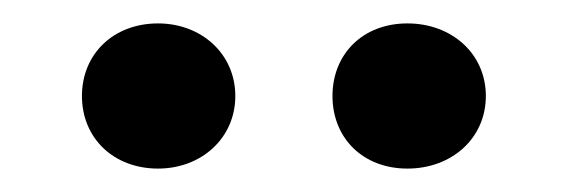

<svg xmlns="http://www.w3.org/2000/svg" viewBox="-20 -739 485 164"><path d="M328 -595C366 -595 395 -621 395 -657C395 -693 366 -719 328 -719C290 -719 264 -693 264 -657C264 -621 290 -595 328 -595ZM115 -595C152 -595 181 -621 181 -657C181 -693 152 -719 115 -719C77 -719 50 -693 50 -657C50 -621 77 -595 115 -595Z"/></svg>

Font: Fixel Display SemiBold
Style: Regular
Weight: 600
Designer: AlfaBravo + MacPaw
Foundry: Kyrylo Tkachov, Marchela Mozhyna, Serhii Makarenko, Maria Weinstein, Zakhar Kryvoshyya
Version: Version 1.211